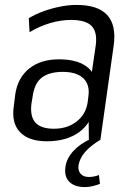

<svg xmlns="http://www.w3.org/2000/svg" viewBox="-20 -567 539 780"><path d="M339 -177 369 -383Q376 -437 352 -461.5Q328 -486 269 -486Q227 -486 183 -473Q139 -460 100 -436L97 -493Q123 -509 156 -521Q189 -533 224 -540Q259 -547 290 -547Q378 -547 415.5 -506Q453 -465 442 -383L388 0H341ZM170 7Q97 7 61.5 -30Q26 -67 36 -135L42 -184Q52 -251 98.5 -288.5Q145 -326 220 -326Q300 -326 340 -290Q380 -254 370 -187L363 -136Q353 -68 302 -30.5Q251 7 170 7ZM199 -44Q254 -44 291.5 -73.5Q329 -103 336 -151L339 -174Q346 -223 318.5 -249Q291 -275 235 -275Q180 -275 149.5 -251.5Q119 -228 112 -171L108 -148Q101 -95 123.5 -69.5Q146 -44 199 -44ZM325 193Q283 193 261.5 171.5Q240 150 246 110Q251 76 278 46.5Q305 17 351 -4L389 0Q349 24 326.5 49.5Q304 75 299 104Q296 126 307.5 139Q319 152 341 152Q362 152 382 144L386 180Q373 185 357 189Q341 193 325 193Z"/></svg>

Font: Pathway Extreme SemiCondensed Light
Style: Italic
Weight: 300
Width: 4
Italic angle: -8°
Version: Version 1.001;gftools[0.9.26]